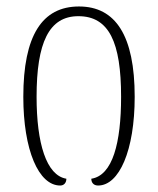

<svg xmlns="http://www.w3.org/2000/svg" viewBox="-20 -566 487 593"><path d="M166 7C178 7 185 -2 185 -14C123 -24 93 -124 93 -267C93 -434 131 -516 222 -516C317 -516 354 -435 354 -267C354 -125 328 -24 262 -14C262 -2 269 7 283 7C348 7 396 -101 396 -267C396 -456 337 -546 224 -546C110 -546 52 -456 52 -267C52 -103 99 7 166 7Z"/></svg>

Font: Noto Serif Georgian Condensed ExtraLight
Style: Regular
Weight: 200
Width: 3
Designer: Monotype Design Team, Akaki Razmadze
Foundry: Google LLC
Version: Version 2.003